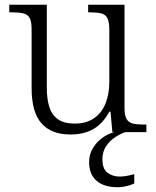

<svg xmlns="http://www.w3.org/2000/svg" viewBox="-20 -556 658 808"><path d="M277 10Q196 10 154.5 -37Q113 -84 113 -185V-433Q113 -465 105 -480Q97 -495 79 -499.5Q61 -504 33 -504H19V-536H177V-186Q177 -141 187 -107.5Q197 -74 222.5 -55Q248 -36 295 -36Q344 -36 376.5 -59Q409 -82 424.5 -121.5Q440 -161 440 -210V-431Q440 -464 432 -479.5Q424 -495 406.5 -499.5Q389 -504 361 -504H351V-536H504V-102Q504 -70 512.5 -55.5Q521 -41 537.5 -36.5Q554 -32 579 -32H596V0H453L445 -86H440Q414 -37 374 -13.5Q334 10 277 10ZM476 232Q418 232 386.5 205Q355 178 355 125Q355 95 370 69Q385 43 409.5 25Q434 7 461 0H508Q489 6 466 20.5Q443 35 427 58.5Q411 82 411 114Q411 155 432.5 171Q454 187 483 187Q498 187 512 184.5Q526 182 545 177V216Q535 221 522.5 224.5Q510 228 498 230Q486 232 476 232Z"/></svg>

Font: Noto Serif Armenian Light
Style: Regular
Weight: 300
Version: Version 2.007